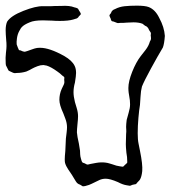

<svg xmlns="http://www.w3.org/2000/svg" viewBox="-23 -616 603 679"><path d="M553 -448Q535 -418 511 -374Q487 -330 479 -310Q475 -295 474 -274.5Q473 -254 472 -245Q469 -228 466.5 -199Q464 -170 464 -145Q464 -122 467 -108Q468 -102 472 -83Q482 -34 480 -11Q478 9 472 19Q471 21 463 29L458 35Q455 36 450.5 36.5Q446 37 444 38Q442 39 440 40Q438 41 436 41Q433 41 430 40Q427 39 424 39Q411 37 394 28Q366 16 351 16Q339 16 329 20.5Q319 25 301 34Q294 38 278 42L270 43Q268 42 260 37Q254 35 252 33Q249 31 247.5 28.5Q246 26 245 25Q233 5 231 2Q227 -4 218.5 -16.5Q210 -29 207 -40Q206 -44 206 -53Q206 -62 208 -82L210 -126Q211 -134 212.5 -146.5Q214 -159 214 -166Q214 -181 208 -196.5Q202 -212 201 -215Q187 -245 187 -263Q187 -283 195 -301Q197 -306 200 -311.5Q203 -317 204 -321Q205 -324 204.5 -328.5Q204 -333 204 -335Q204 -336 204.5 -339Q205 -342 204 -343Q203 -345 200.5 -346.5Q198 -348 197 -349Q189 -357 180 -363Q158 -379 142 -384Q139 -384 136 -385Q133 -386 131 -386Q120 -386 110 -382Q104 -380 99 -377.5Q94 -375 90 -373Q84 -369 70 -363Q53 -358 37 -358Q35 -358 31.5 -357.5Q28 -357 26 -358Q24 -358 20.5 -360Q17 -362 14 -363Q13 -364 11 -364.5Q9 -365 7 -367L3 -375L-2 -385Q-3 -389 -3 -399Q-4 -409 -2 -429Q0 -445 0 -453Q0 -466 -1 -473Q-3 -497 -3 -509Q-3 -527 2 -539Q15 -560 59.5 -577.5Q104 -595 129 -594H155Q168 -595 193 -595Q223 -597 240 -590Q241 -590 246 -588.5Q251 -587 253 -585L257 -578Q258 -577 260.5 -572.5Q263 -568 263 -566Q262 -564 255 -557Q255 -556 253 -554Q251 -552 249 -551Q247 -550 236 -547Q219 -542 189 -542Q172 -542 162 -543L129 -544Q97 -544 82 -537Q62 -529 54 -520Q52 -519 45 -506Q39 -495 37 -481Q35 -467 36 -459L40 -448Q41 -447 42 -443.5Q43 -440 44 -439Q45 -438 49 -438Q59 -433 64 -433Q66 -433 75 -436Q81 -438 90.5 -441.5Q100 -445 106 -446Q110 -447 119 -447Q152 -447 204 -418Q232 -402 241 -383Q246 -373 246 -358Q246 -348 242 -324Q237 -306 237 -290Q237 -275 242 -255Q243 -251 248 -235Q253 -219 253 -205Q253 -195 251 -177Q249 -157 249 -148Q250 -134 256 -108L260 -83Q260 -79 260.5 -70.5Q261 -62 263 -56Q266 -44 268 -42Q269 -41 271.5 -40Q274 -39 275 -39L285 -34Q290 -34 296 -36Q300 -37 317.5 -40Q335 -43 350 -41Q358 -40 364 -38Q370 -36 374 -35Q390 -29 400 -28Q402 -28 406.5 -27Q411 -26 413 -27Q413 -27 419 -33Q420 -34 423 -36.5Q426 -39 427 -41V-45Q427 -61 424 -76Q422 -96 422 -106L423 -142Q424 -151 423.5 -157Q423 -163 423 -167Q423 -176 425 -192Q427 -201 432 -217.5Q437 -234 437 -247Q437 -261 434 -276Q433 -281 432 -288.5Q431 -296 431 -305Q431 -328 444.5 -362Q458 -396 475 -418Q480 -424 491.5 -439Q503 -454 507 -469Q511 -475 511 -479Q511 -486 510 -490Q510 -492 510.5 -495.5Q511 -499 510 -501Q510 -501 504 -510Q502 -516 499 -519Q496 -523 490 -525L481 -532Q468 -537 449 -537L425 -536Q417 -535 402 -535Q400 -535 396.5 -534.5Q393 -534 391 -535Q385 -537 378 -540Q377 -540 374.5 -540.5Q372 -541 371 -543Q370 -544 369 -548Q368 -552 367 -553Q364 -559 364 -562Q364 -563 366 -565.5Q368 -568 369 -569Q372 -577 375 -579Q378 -582 384 -584Q399 -592 417.5 -594Q436 -596 461 -596Q490 -596 503 -591Q526 -582 540 -553Q558 -520 560 -489Q558 -461 553 -448Z"/></svg>

Font: Rubik-Burned
Style: Regular
Weight: 400
Designer: NaN (generative design), Hubert & Fischer (Rubik source font outlines)
Foundry: NaN, Hubert & Fischer
Version: Version 1.000